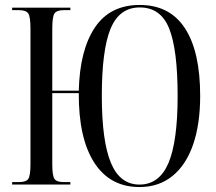

<svg xmlns="http://www.w3.org/2000/svg" viewBox="-20 -745 872 775"><path d="M543 10Q424 10 360.5 -88.5Q297 -187 298 -369H191V-83Q191 -37 199.5 -23.5Q208 -10 237 -10H264V0H29V-10H57Q86 -10 94.5 -23.5Q103 -37 103 -83V-629Q103 -676 94.5 -690Q86 -704 57 -704H29V-714H264V-704H237Q208 -704 199.5 -690Q191 -676 191 -629V-379H298Q302 -543 363 -634Q424 -725 544 -725Q665 -725 726.5 -631Q788 -537 788 -358Q788 -244 759.5 -161.5Q731 -79 676 -34.5Q621 10 543 10ZM543 0Q623 0 660 -87Q697 -174 697 -358Q697 -544 663 -629.5Q629 -715 544 -715Q462 -715 426.5 -629.5Q391 -544 391 -358Q391 -176 427.5 -88Q464 0 543 0Z"/></svg>

Font: Noto Serif Display ExtraCondensed
Style: Regular
Weight: 400
Width: 2
Designer: Monotype Design Team
Foundry: Monotype Imaging Inc.
Version: Version 2.009